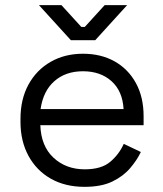

<svg xmlns="http://www.w3.org/2000/svg" viewBox="-20 -711 633 745"><path d="M308 14Q233.2 14 177.5 -17.5Q121.8 -49 90.6 -106.1Q59.5 -163.2 59.5 -238.2V-250.2Q59.5 -326 90.5 -382.8Q121.5 -439.5 176.4 -471Q231.2 -502.5 302.2 -502.5Q371.5 -502.5 424.4 -473Q477.2 -443.5 507.2 -389Q537.2 -334.5 537.2 -260V-225.2H136.5Q139.2 -144.2 187.6 -99.1Q236 -54 309 -54Q373.2 -54 407.6 -83Q442 -112 460.2 -152.8L526.5 -121.2Q511.8 -90 485.2 -58.8Q458.8 -27.5 416.2 -6.8Q373.8 14 308 14ZM137.5 -287.8H459.5Q455.5 -357.8 412.6 -396.1Q369.8 -434.5 302 -434.5Q234.5 -434.5 191 -396.1Q147.5 -357.8 137.5 -287.8ZM349.5 -555H255L131.2 -691H218.5L295.5 -606.5H309L386 -691H473.2Z"/></svg>

Font: Space Grotesk Variable Light
Style: Regular
Weight: 300
Designer: Florian Karsten
Foundry: Florian Karsten
Version: Version 2.000